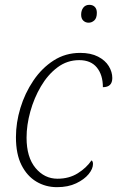

<svg xmlns="http://www.w3.org/2000/svg" viewBox="-20 -765 485 795"><path d="M216 10Q169 10 130.5 -13Q92 -36 69 -81.5Q46 -127 46 -197Q46 -257 64.5 -318Q83 -379 118 -431Q153 -483 202 -514.5Q251 -546 312 -546Q356 -546 386 -530.5Q416 -515 430.5 -491Q445 -467 445 -442Q445 -404 406 -404Q406 -455 381 -485.5Q356 -516 308 -516Q258 -516 218 -486Q178 -456 149.5 -407.5Q121 -359 105.5 -303Q90 -247 90 -195Q90 -114 127 -69.5Q164 -25 218 -25Q266 -25 302 -47.5Q338 -70 359 -101Q365 -97 365 -86Q365 -66 347 -44Q329 -22 295.5 -6Q262 10 216 10ZM347 -671Q334 -671 325 -679.5Q316 -688 316 -704Q316 -722 325 -733.5Q334 -745 350 -745Q364 -745 372.5 -736.5Q381 -728 381 -712Q381 -690 370.5 -680.5Q360 -671 347 -671Z"/></svg>

Font: Noto Serif ExtraLight
Style: Italic
Weight: 200
Italic angle: -12°
Designer: Monotype Design Team
Foundry: Monotype Imaging Inc.
Version: Version 2.014; ttfautohint (v1.8.4.7-5d5b)